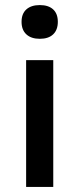

<svg xmlns="http://www.w3.org/2000/svg" viewBox="-20 -737 314 757"><path d="M65 -651Q65 -683 84 -700Q103 -717 137 -717Q171 -717 189.5 -700Q208 -683 208 -651Q208 -619 189.5 -601.5Q171 -584 137 -584Q103 -584 84 -601.5Q65 -619 65 -651ZM190 0H83V-500H190Z"/></svg>

Font: Work Sans Medium
Style: Regular
Weight: 500
Designer: Wei Huang
Foundry: Wei Huang
Version: Version 1.500